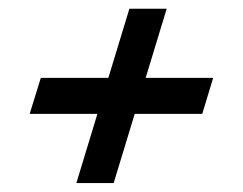

<svg xmlns="http://www.w3.org/2000/svg" viewBox="-20 -445 556 440"><path d="M155 -25.5 276.5 -425H362L240.5 -25.5ZM73.5 -266.5H468.5L443.5 -184H48Z"/></svg>

Font: Newsreader 16pt 16pt ExtraBold
Style: Italic
Weight: 800
Italic angle: -17°
Version: Version 1.003